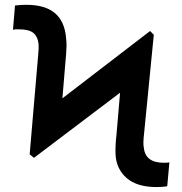

<svg xmlns="http://www.w3.org/2000/svg" viewBox="-20 -757 746 787"><path d="M119.1 -109.9 101.6 -124.5 136.7 -534.2Q139.2 -556.6 138.2 -575.7Q134.8 -607.9 116 -622.6Q97.2 -637.2 56.2 -636.7Q47.4 -637.2 42.5 -636.7Q37.6 -636.2 33.2 -634.8L41.5 -734.4Q51.3 -735.8 64.5 -736.6Q77.6 -737.3 87.4 -737.3Q166 -737.3 206.1 -702.4Q246.1 -667.5 251 -599.1Q252.9 -585 252.7 -569.1Q252.4 -553.2 251 -536.1L235.8 -354L595.2 -629.9L610.4 -614.3L570.8 -211.9Q565.4 -167.5 569.8 -150.4Q576.2 -89.8 651.9 -89.8Q657.2 -89.8 663.3 -90.1Q669.4 -90.3 674.3 -91.3L665.5 6.3Q655.3 8.3 643.1 9Q630.9 9.8 622.1 9.8Q541.5 9.8 499 -27.3Q456.5 -64.5 453.6 -124.5Q452.1 -158.7 457.5 -205.1L472.2 -377Z"/></svg>

Font: Inter Semi Bold
Style: Regular
Weight: 600
Designer: Rasmus Andersson
Foundry: rsms
Version: Version 4.000;git-e0f93cc